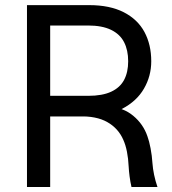

<svg xmlns="http://www.w3.org/2000/svg" viewBox="-20 -748 690 768"><path d="M87.9 -727.5H336.9Q419.4 -727.5 475.1 -699Q530.8 -670.4 557.9 -619.9Q585 -569.3 585 -502.9Q585 -443.8 555.9 -393.6Q526.9 -343.3 468.5 -312.7Q410.2 -282.2 327.1 -282.2H139.6V-364.7H333Q389.2 -364.7 424.6 -381.1Q460 -397.5 476.3 -428.2Q492.7 -459 492.7 -502.9Q492.7 -547.4 476.3 -579.3Q460 -611.3 424.1 -628.7Q388.2 -646 332 -646H180.7V0H87.9ZM494.6 -82.5Q493.2 -113.8 487.8 -141.1Q482.4 -168.5 473.1 -189Q453.1 -234.9 408.9 -259.8Q364.7 -284.7 294.9 -282.2L416 -321.3Q472.7 -318.4 512.9 -284.9Q553.2 -251.5 569.8 -202.6Q576.7 -184.1 582.3 -154.8Q587.9 -125.5 589.8 -95.2Q591.3 -73.7 596.4 -48.8Q601.6 -23.9 609.9 0H505.9Q501 -21.5 498.3 -42.7Q495.6 -64 494.6 -82.5Z"/></svg>

Font: Raveo Variable
Style: Regular
Weight: 400
Designer: Jakub Foglar, Rasmus Andersson (Inter)
Foundry: Jakubfoglar.com
Version: Version 1.000;Glyphs 3.2.3 (3260)